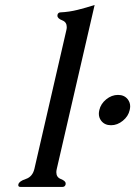

<svg xmlns="http://www.w3.org/2000/svg" viewBox="-20 -734 531 754"><path d="M377.4 -259.8Q368.2 -272 368.2 -287.1Q368.2 -293.9 370.1 -301.8Q375.5 -326.2 397 -343.8Q418.5 -361.3 443.4 -361.3Q468.3 -361.3 481.9 -343.8Q491.2 -331.5 491.2 -316.4Q491.2 -309.6 489.3 -301.8Q483.9 -277.3 462.4 -259.8Q440.9 -242.2 416 -242.2Q391.1 -242.2 377.4 -259.8ZM203.1 -71.3Q201.2 -63.5 201.2 -57.6Q201.2 -38.1 218.3 -31.2Q238.3 -23.4 237.8 -13.2Q237.8 -11.7 237.8 -10.3Q235.4 0 225.6 0H60.1Q51.8 0 51.8 -6.8Q51.8 -8.3 52.2 -10.3Q55.2 -22.5 81.5 -31.2Q107.9 -40 115.2 -71.3L240.2 -613.8Q242.2 -621.6 242.2 -627.4Q242.2 -647 225.1 -653.8Q205.1 -661.6 205.6 -672.4Q205.6 -673.8 205.6 -675.3Q208 -685.5 218.3 -685.5Q251.5 -687 284.7 -695.3Q317.9 -703.6 351.6 -714.4Z"/></svg>

Font: Caudex
Style: Italic
Weight: 400
Italic angle: -13°
Version: Version 1.04